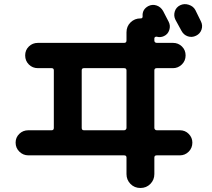

<svg xmlns="http://www.w3.org/2000/svg" viewBox="-20 -852 1040 942"><path d="M938.5 -802.7Q943.4 -793 952.6 -773.9Q961.9 -754.9 965.8 -747.1Q975.6 -727.5 968.8 -707Q961.9 -686.5 941.9 -676.8Q921.9 -667 901.4 -673.8Q880.9 -680.7 870.1 -701.2Q861.3 -718.8 840.8 -754.9Q831.1 -774.4 837.4 -795.4Q843.8 -816.4 863.8 -826.2Q883.8 -835.9 906.2 -828.6Q928.7 -821.3 938.5 -802.7ZM600.6 -224.6V-506.8Q600.6 -517.6 588.9 -517.6H391.6Q380.9 -517.6 380.9 -506.8V-224.6Q380.9 -212.9 391.6 -212.9H588.9Q593.8 -212.9 597.2 -216.3Q600.6 -219.7 600.6 -224.6ZM749 -517.6Q737.3 -517.6 737.3 -506.8V-224.6Q737.3 -219.7 740.7 -216.3Q744.1 -212.9 749 -212.9H862.3Q888.7 -212.9 906.2 -194.8Q923.8 -176.8 923.8 -152.3Q923.8 -126 905.8 -107.9Q887.7 -89.8 862.3 -89.8H749Q737.3 -89.8 737.3 -79.1V2Q737.3 30.3 717.8 50.3Q698.2 70.3 668.9 70.3Q639.6 70.3 620.1 50.3Q600.6 30.3 600.6 2V-79.1Q600.6 -89.8 588.9 -89.8H119.1Q93.8 -89.8 75.2 -107.9Q56.6 -126 56.6 -152.3Q56.6 -177.7 74.7 -195.3Q92.8 -212.9 119.1 -212.9H233.4Q244.1 -212.9 244.1 -224.6V-506.8Q244.1 -517.6 233.4 -517.6H166Q139.6 -517.6 121.6 -535.6Q103.5 -553.7 103.5 -580.1Q103.5 -606.4 121.6 -624Q139.6 -641.6 166 -641.6H588.9Q600.6 -641.6 600.6 -653.3V-693.4Q600.6 -722.7 620.6 -742.2Q640.6 -761.7 668.9 -761.7H670.9Q679.7 -761.7 679.7 -771.5Q676.8 -805.7 708 -822.3Q727.5 -832 748 -825.2Q768.6 -818.4 780.3 -797.9Q784.2 -789.1 793.9 -771.5Q803.7 -753.9 807.6 -745.1Q817.4 -725.6 810.5 -704.6Q803.7 -683.6 784.2 -674.8Q767.6 -667 749 -671.9Q745.1 -672.9 741.2 -670.4Q737.3 -668 737.3 -664.1V-653.3Q737.3 -642.6 749 -641.6H829.1Q854.5 -641.6 872.6 -624Q890.6 -606.4 890.6 -580.1Q890.6 -553.7 872.1 -535.6Q853.5 -517.6 829.1 -517.6Z"/></svg>

Font: Rounded-X Mgen+ 1mn bold
Style: Bold
Weight: 700
Designer: [Source Han Sans]
Ryoko NISHIZUKA  (kana & ideographs); Paul D. Hunt (Latin, Greek & Cyrillic); Wenlong ZHANG  (bopomofo
Version: Version 1.059.20150602